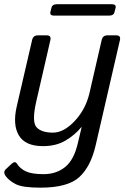

<svg xmlns="http://www.w3.org/2000/svg" viewBox="-27 -679 598 903"><path d="M228 -605.5Q206.1 -605.5 210 -622.6L214.8 -642.1Q218.8 -659.2 240.7 -659.2H498.5Q520.5 -659.2 516.6 -642.1L511.7 -622.6Q507.8 -605.5 485.8 -605.5ZM51.8 -178.7 124 -490.7Q128.9 -512.7 150.9 -512.7H192.9Q214.8 -512.7 210 -490.7L143.6 -202.1Q121.6 -106 144.8 -80.6Q168 -55.2 221.7 -55.2Q273.4 -55.2 325 -110.6Q376.5 -166 394 -242.2L451.2 -490.7Q456.1 -512.7 478 -512.7H520Q542 -512.7 537.1 -490.7L422.9 4.4Q399.9 104.5 345.7 154.1Q291.5 203.6 163.1 203.6Q79.6 203.6 47.9 187.5Q16.1 171.4 0 149.4Q-14.2 129.9 1 116.2L28.3 90.8Q43.9 76.7 52.7 90.8Q67.4 114.3 95.2 127.2Q123 140.1 178.2 140.1Q237.3 140.1 279.1 106.7Q320.8 73.2 338.9 -4.9Q350.1 -54.7 356.9 -80.6H355Q326.2 -44.9 281.7 -18.3Q237.3 8.3 175.3 8.3Q92.3 8.3 62 -41.7Q31.7 -91.8 51.8 -178.7Z"/></svg>

Font: Istok Web
Style: BoldItalic
Weight: 700
Italic angle: -13°
Designer: Andrey V. Panov
Foundry: Andrey V. Panov
Version: Version 1.0.2g